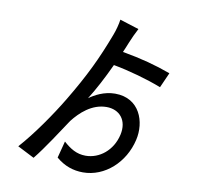

<svg xmlns="http://www.w3.org/2000/svg" viewBox="-96 -946 1191 1127"><g transform="rotate(10 500.0 -382.5)"><path d="M577 -410C511 -410 456 -379 424 -356C461 -414 502 -492 540 -574C634 -557 747 -525 829 -493L869 -583C779 -616 693 -639 579 -659C588 -679 596 -699 604 -719C613 -742 633 -785 645 -807L531 -843C528 -817 517 -776 506 -748C450 -600 397 -488 301 -328C241 -228 150 -96 70 -7L170 44C227 -26 301 -142 344 -206C386 -260 453 -324 541 -324C618 -324 669 -267 649 -178C627 -81 550 -21 468 -21C414 -21 375 -46 335 -82L309 18C358 60 412 78 470 78C600 78 713 -25 745 -164C771 -274 724 -410 577 -410Z"/></g></svg>

Font: Source Han Sans JP Medium
Style: Regular
Weight: 500
Designer: Ryoko NISHIZUKA 西塚涼子 (kana, bopomofo & ideographs); Paul D. Hunt (Latin, Greek & Cyrillic); Sandoll Communications 산돌커뮤니
Foundry: Adobe
Version: Version 2.002;hotconv 1.0.116;makeotfexe 2.5.65601